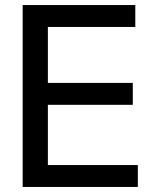

<svg xmlns="http://www.w3.org/2000/svg" viewBox="-20 -742 627 762"><path d="M517 -635V-722H70V0H527V-87H170V-326H507V-413H170V-635Z"/></svg>

Font: Perun
Style: Regular
Weight: 400
Foundry: Copyright (c) Stefan Peev, Context Ltd, 2016
Version: Version 1.089